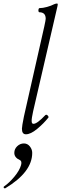

<svg xmlns="http://www.w3.org/2000/svg" viewBox="-72 -745 346 1084"><path d="M74.2 13.2Q51.8 13.2 51.8 -18.1Q51.8 -31.7 63 -86.9L178.2 -596.2Q186 -632.3 186 -639.2Q186 -675.8 149.9 -675.8Q146.5 -675.8 145.3 -681.6Q144 -687.5 145.8 -693.4Q147.5 -699.2 150.9 -699.2Q169.4 -699.2 193.4 -705.8Q217.3 -712.4 233.9 -721.2Q243.2 -725.1 250 -725.1Q253.4 -725.1 253.9 -721.9Q254.4 -718.8 252 -708L115.2 -117.2Q110.8 -96.7 108.6 -83.3Q106.4 -69.8 106.7 -61.3Q106.9 -52.7 109.6 -49.3Q112.3 -45.9 117.2 -45.9Q137.7 -45.9 184.1 -95.2Q188 -98.6 192.6 -96.4Q197.3 -94.2 200.4 -88.9Q203.6 -83.5 201.2 -81.1Q174.3 -47.4 137.7 -17.1Q101.1 13.2 74.2 13.2ZM-42 317.9Q-45.4 319.3 -48.3 317.4Q-51.3 315.4 -51.5 312.7Q-51.8 310.1 -49.8 308.1Q-20 287.6 9 252.7Q38.1 217.8 46.9 187Q52.7 165 41 159.2Q8.8 145 8.8 118.2Q8.8 96.2 25.1 80.6Q41.5 64.9 63 64.9Q83.5 64.9 96.7 81.8Q109.9 98.6 109.9 118.2Q109.9 226.6 -42 317.9Z"/></svg>

Font: Junicode SmCond Light
Style: Italic
Weight: 300
Width: 4
Italic angle: -11°
Designer: Peter S. Baker
Version: Version 2.206